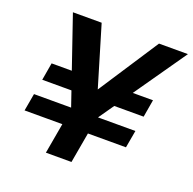

<svg xmlns="http://www.w3.org/2000/svg" viewBox="-124 -826 958 952"><g transform="rotate(20 355.0 -350.0)"><path d="M43.8 -160.7 60.1 -252.7H595.1L578.8 -160.7ZM299.5 -333.5H74.2L90 -425.7H311.2ZM413.1 -333.5 433.1 -425.7H625L609.2 -333.5ZM214.8 0 258.2 -246.1 102.6 -700H254.3L349.3 -382.3L556.9 -700H709.5L393.2 -246.1L349.8 0Z"/></g></svg>

Font: DM Sans 9pt
Style: Italic
Weight: 400
Italic angle: -10°
Designer: Colophon Foundry, Jonny Pinhorn
Foundry: Colophon Foundry
Version: Version 4.004